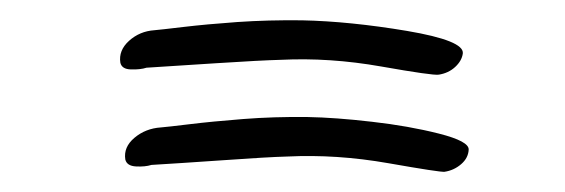

<svg xmlns="http://www.w3.org/2000/svg" viewBox="-20 -276 559 190"><path d="M438 -223.1Q437 -215.8 430.4 -209.7Q423.8 -203.6 414.1 -202.1Q408.2 -201.2 357.2 -210.2Q306.2 -219.2 257.8 -216.8Q238.3 -216.3 193.4 -213.4Q148.4 -210.4 125 -209Q118.7 -207 109.6 -207.3Q100.6 -207.5 99.1 -213.9Q97.2 -226.1 107.7 -235.6Q118.2 -245.1 132.8 -246.1Q138.7 -246.6 161.4 -249.3Q184.1 -252 214.8 -254.2Q245.6 -256.3 278.8 -255.9Q326.2 -254.9 382.8 -245.4Q439.5 -235.8 438 -223.1ZM419.9 -106Q415.5 -105.5 364.3 -114.5Q313 -123.5 264.2 -121.1Q245.1 -120.6 200.2 -117.4Q155.3 -114.3 129.9 -112.8Q123.5 -110.8 114.5 -111.3Q105.5 -111.8 104 -118.2Q102.1 -130.4 113 -139.6Q124 -148.9 139.2 -149.9Q145.5 -150.4 167.7 -153.1Q189.9 -155.8 220.5 -158.2Q251 -160.6 284.2 -160.2Q312 -159.7 348.1 -155.5Q384.3 -151.4 414.3 -143.8Q444.3 -136.2 443.8 -127.9Q443.4 -119.6 436.3 -113.5Q429.2 -107.4 419.9 -106Z"/></svg>

Font: Gogol
Style: Regular
Weight: 400
Italic angle: -48°
Designer: Gennady Fridman
Foundry: ParaType Ltd
Version: Version 1.001